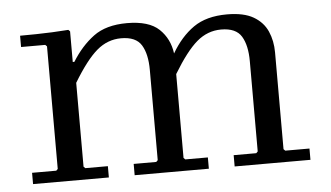

<svg xmlns="http://www.w3.org/2000/svg" viewBox="-40 -532 1021 593"><g transform="rotate(-5 470.0 -235.0)"><path d="M825 -35H900V0H665V-35H735L740 -40V-320Q740 -369 723 -397Q706 -425 660 -425Q618 -425 584.5 -396.5Q551 -368 510 -300V-40L515 -35H585V0H355V-35H425L430 -40V-320Q430 -369 413 -397Q396 -425 350 -425Q308 -425 274.5 -396.5Q241 -368 200 -300V-40L205 -35H275V0H40V-35H115L120 -40V-420L115 -425H40V-460Q66 -460 90.5 -460.5Q115 -461 139.5 -462Q164 -463 190 -465L195 -460V-365H200Q229 -412 268 -441Q307 -470 372 -470Q440 -470 471.5 -440Q503 -410 509 -364Q538 -414 578 -442Q618 -470 682 -470Q734 -470 764 -452.5Q794 -435 807 -405.5Q820 -376 820 -340V-40Z"/></g></svg>

Font: Brygada 1918
Style: Regular
Weight: 400
Designer: Mateusz Machalski | Borys Kosmynka | Przemek Hoffer
Foundry: NIEPODLEGLA 2018
Version: Version 3.006